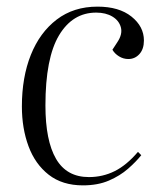

<svg xmlns="http://www.w3.org/2000/svg" viewBox="-20 -545 489 579"><path d="M274 -525Q339 -525 376.5 -495Q414 -465 414 -423Q414 -397 400.5 -382Q387 -367 367 -367Q352 -367 339 -375Q326 -383 319 -395L334 -418Q350 -442 344.5 -462.5Q339 -483 319 -495Q299 -507 270 -507Q199 -507 158 -438.5Q117 -370 117 -227Q117 -121 149 -66Q181 -11 248 -11Q290 -11 326 -29Q362 -47 396 -87L406 -77Q390 -57 366 -36Q342 -15 308.5 -0.5Q275 14 230 14Q168 14 127 -18Q86 -50 66 -104Q46 -158 46 -224Q46 -312 73 -379.5Q100 -447 151 -486Q202 -525 274 -525Z"/></svg>

Font: Literata 72pt Light
Style: Italic
Weight: 300
Italic angle: -2°
Designer: Latin by Veronika Burian and Jose Scaglione. Greek by Irene Vlachou. Cyrillic by Vera Evstafieva
Foundry: TypeTogether
Version: Version 3.002